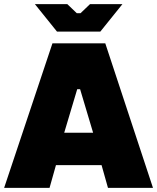

<svg xmlns="http://www.w3.org/2000/svg" viewBox="-31 -910 761 930"><path d="M245 -757H455L562 -890H405L359 -846H341L295 -890H138ZM-11 0H209L240 -110H461L492 0H710L479 -700H223ZM280 -267 343 -478H357L420 -267Z"/></svg>

Font: Fixel Display Black
Style: Regular
Weight: 900
Designer: AlfaBravo + MacPaw
Foundry: Kyrylo Tkachov, Marchela Mozhyna, Serhii Makarenko, Maria Weinstein, Zakhar Kryvoshyya
Version: Version 1.211